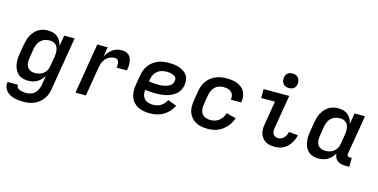

<svg xmlns="http://www.w3.org/2000/svg" viewBox="-88 -1219 3777 1916"><g transform="rotate(15 1800.0 -261.0)"><path d="M215 223Q190 223 165 220.5Q140 218 117 211.5Q94 205 73 193.5Q52 182 37 164Q22 146 15 122.5Q8 99 13 73H120Q118 85 123 95Q128 105 136.5 111Q145 117 155.5 121Q166 125 177 127Q188 129 199.5 130Q211 131 223 131Q246 131 269.5 123Q293 115 310 97.5Q327 80 337 57.5Q347 35 351 12L367 -84Q354 -63 336.5 -45Q319 -27 298 -14.5Q277 -2 253.5 3Q230 8 207 8Q178 8 151 0.5Q124 -7 104 -24.5Q84 -42 72 -66.5Q60 -91 55 -118Q50 -145 51 -174Q52 -203 57 -232L74 -332Q78 -356 85 -380Q92 -404 104 -426.5Q116 -449 133.5 -469Q151 -489 173 -502.5Q195 -516 219.5 -522Q244 -528 268 -528Q296 -528 323 -521Q350 -514 370 -497.5Q390 -481 402.5 -457.5Q415 -434 420 -407L439 -520H547L456 27Q452 54 442.5 81Q433 108 415.5 131.5Q398 155 374.5 173.5Q351 192 324 203.5Q297 215 269.5 219Q242 223 215 223ZM253 -84Q275 -84 298 -90Q321 -96 339.5 -110.5Q358 -125 369.5 -146.5Q381 -168 384 -191L401 -291Q404 -308 404.5 -325Q405 -342 402.5 -358.5Q400 -375 393.5 -390Q387 -405 375 -415.5Q363 -426 347 -431Q331 -436 313 -436Q290 -436 265.5 -428.5Q241 -421 222.5 -404Q204 -387 193.5 -363.5Q183 -340 179 -317L163 -217Q160 -201 159.5 -184.5Q159 -168 162 -152.5Q165 -137 173 -123.5Q181 -110 193 -101Q205 -92 220.5 -88Q236 -84 253 -84Z M695 0 781 -520H889L872 -420Q884 -443 901 -463.5Q918 -484 939 -499Q960 -514 984.5 -521Q1009 -528 1034 -528Q1055 -528 1074.5 -522Q1094 -516 1108 -502.5Q1122 -489 1129 -470Q1136 -451 1138.5 -431Q1141 -411 1139.5 -389.5Q1138 -368 1134 -347H1026Q1028 -357 1029 -367Q1030 -377 1029 -386.5Q1028 -396 1026 -405Q1024 -414 1018.5 -421.5Q1013 -429 1004.5 -432.5Q996 -436 986 -436Q969 -436 951.5 -431.5Q934 -427 919 -417Q904 -407 892 -393Q880 -379 872 -363.5Q864 -348 859.5 -331Q855 -314 852 -298L803 0Z M1464 8Q1431 8 1399.5 2.5Q1368 -3 1341 -17Q1314 -31 1293.5 -54Q1273 -77 1263 -106Q1253 -135 1252.5 -167Q1252 -199 1257 -232L1274 -332Q1278 -359 1288 -386Q1298 -413 1315.5 -437Q1333 -461 1357 -479.5Q1381 -498 1408 -509Q1435 -520 1463 -524Q1491 -528 1518 -528Q1546 -528 1573 -525Q1600 -522 1625 -514Q1650 -506 1672.5 -491.5Q1695 -477 1709.5 -456Q1724 -435 1728 -408Q1732 -381 1727 -354Q1723 -328 1710.5 -303Q1698 -278 1676.5 -259.5Q1655 -241 1629.5 -229Q1604 -217 1577.5 -210.5Q1551 -204 1525 -201.5Q1499 -199 1473 -199Q1444 -199 1415.5 -201Q1387 -203 1360 -207Q1356 -182 1361.5 -157.5Q1367 -133 1382.5 -115.5Q1398 -98 1422 -90.5Q1446 -83 1471 -83Q1491 -83 1512 -87.5Q1533 -92 1552 -103.5Q1571 -115 1585 -132Q1599 -149 1609 -168L1700 -133Q1684 -100 1658.5 -72Q1633 -44 1601 -25.5Q1569 -7 1533.5 0.5Q1498 8 1464 8ZM1473 -290Q1488 -290 1502.5 -291Q1517 -292 1532 -295Q1547 -298 1561.5 -303.5Q1576 -309 1589.5 -317.5Q1603 -326 1611.5 -339.5Q1620 -353 1622 -367Q1625 -380 1622 -392Q1619 -404 1610 -412Q1601 -420 1590.5 -424.5Q1580 -429 1568 -432Q1556 -435 1543.5 -436Q1531 -437 1518 -437Q1502 -437 1485.5 -434Q1469 -431 1453.5 -424Q1438 -417 1424.5 -405.5Q1411 -394 1401 -379.5Q1391 -365 1386 -349Q1381 -333 1378 -317L1375 -298Q1398 -294 1423 -292Q1448 -290 1473 -290Z M2059 8Q2027 8 1996 2.5Q1965 -3 1938.5 -17.5Q1912 -32 1892.5 -55Q1873 -78 1862.5 -106.5Q1852 -135 1852 -167.5Q1852 -200 1857 -232L1874 -332Q1878 -359 1888 -386Q1898 -413 1915.5 -437Q1933 -461 1957 -479.5Q1981 -498 2008 -509Q2035 -520 2063 -524Q2091 -528 2118 -528Q2146 -528 2173.5 -524.5Q2201 -521 2225.5 -511.5Q2250 -502 2270.5 -486Q2291 -470 2303.5 -447.5Q2316 -425 2320 -397.5Q2324 -370 2319 -343L2318 -333H2211L2212 -338Q2215 -360 2209 -380Q2203 -400 2188 -413Q2173 -426 2152.5 -431Q2132 -436 2111 -436Q2087 -436 2063 -428Q2039 -420 2021 -403Q2003 -386 1993 -363Q1983 -340 1979 -317L1963 -217Q1960 -200 1960 -182.5Q1960 -165 1964.5 -149Q1969 -133 1978.5 -120Q1988 -107 2002.5 -99Q2017 -91 2033.5 -87.5Q2050 -84 2068 -84Q2090 -84 2113 -91Q2136 -98 2155 -113.5Q2174 -129 2187 -149.5Q2200 -170 2206 -192L2305 -167Q2297 -142 2283.5 -118Q2270 -94 2251.5 -73.5Q2233 -53 2210.5 -36.5Q2188 -20 2163 -10Q2138 0 2111.5 4Q2085 8 2059 8Z M2754 8Q2729 8 2704.5 3.5Q2680 -1 2659.5 -13.5Q2639 -26 2624.5 -44.5Q2610 -63 2603 -86Q2596 -109 2596 -134.5Q2596 -160 2601 -186L2641 -428H2499V-520H2764L2706 -171Q2703 -154 2704 -138Q2705 -122 2713.5 -109.5Q2722 -97 2736.5 -90.5Q2751 -84 2767 -84Q2783 -84 2799 -91.5Q2815 -99 2826.5 -112.5Q2838 -126 2845 -141.5Q2852 -157 2854 -173L2949 -163Q2944 -140 2935.5 -118.5Q2927 -97 2913.5 -77Q2900 -57 2882.5 -40Q2865 -23 2843.5 -12Q2822 -1 2799 3.5Q2776 8 2754 8ZM2739 -595Q2722 -595 2705 -601.5Q2688 -608 2678.5 -621.5Q2669 -635 2666 -652.5Q2663 -670 2666 -688Q2668 -701 2674.5 -712.5Q2681 -724 2691.5 -731.5Q2702 -739 2714.5 -742Q2727 -745 2740 -745Q2757 -745 2774 -738.5Q2791 -732 2800.5 -718.5Q2810 -705 2813.5 -687.5Q2817 -670 2814 -652Q2811 -639 2805 -627.5Q2799 -616 2788 -608.5Q2777 -601 2764.5 -598Q2752 -595 2739 -595Z M3207 8Q3178 8 3151 0.5Q3124 -7 3104 -24.5Q3084 -42 3072 -66.5Q3060 -91 3055 -118Q3050 -145 3051 -174Q3052 -203 3057 -232L3074 -332Q3078 -356 3085 -380Q3092 -404 3104 -426.5Q3116 -449 3133.5 -469Q3151 -489 3173 -502.5Q3195 -516 3219.5 -522Q3244 -528 3268 -528Q3296 -528 3323 -521Q3350 -514 3370 -497.5Q3390 -481 3402.5 -457.5Q3415 -434 3420 -407L3439 -520H3547L3479 -113Q3478 -107 3479 -101.5Q3480 -96 3483.5 -92Q3487 -88 3492.5 -86Q3498 -84 3504 -84H3527L3526 8H3488Q3465 8 3443.5 3.5Q3422 -1 3404.5 -13.5Q3387 -26 3377.5 -45.5Q3368 -65 3368 -88Q3357 -66 3339 -47Q3321 -28 3299.5 -15.5Q3278 -3 3254 2.5Q3230 8 3207 8ZM3253 -84Q3275 -84 3298 -90Q3321 -96 3339.5 -110.5Q3358 -125 3369.5 -146.5Q3381 -168 3384 -191L3401 -291Q3404 -308 3404.5 -325Q3405 -342 3402.5 -358.5Q3400 -375 3393.5 -390Q3387 -405 3375 -415.5Q3363 -426 3347 -431Q3331 -436 3313 -436Q3290 -436 3265.5 -428.5Q3241 -421 3222.5 -404Q3204 -387 3193.5 -363.5Q3183 -340 3179 -317L3163 -217Q3160 -201 3159.5 -184.5Q3159 -168 3162 -152.5Q3165 -137 3173 -123.5Q3181 -110 3193 -101Q3205 -92 3220.5 -88Q3236 -84 3253 -84Z"/></g></svg>

Font: Iosevka Semibold Extended
Style: Italic
Weight: 600
Width: 7
Italic angle: -9°
Monospace: yes
Designer: Belleve Invis
Foundry: Belleve Invis
Version: Version 32.5.0; ttfautohint (v1.8.4)